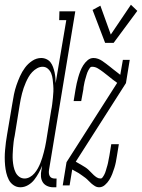

<svg xmlns="http://www.w3.org/2000/svg" viewBox="-37 -783 600 811"><path d="M49 8Q33 8 20 -1Q7 -10 0 -24Q-7 -38 -10.5 -53Q-14 -68 -15.5 -84.5Q-17 -101 -17 -117Q-17 -133 -15.5 -149.5Q-14 -166 -12 -182.5Q-10 -199 -7 -215L15 -345Q18 -365 22 -384.5Q26 -404 32.5 -423Q39 -442 47.5 -461Q56 -480 68.5 -497Q81 -514 99 -526Q117 -538 137 -538Q149 -538 159.5 -533Q170 -528 176.5 -519.5Q183 -511 187 -500Q191 -489 193.5 -477.5Q196 -466 197 -454.5Q198 -443 198 -432L243 -698H213L214 -735H281L170 -65Q169 -58 169.5 -51.5Q170 -45 173 -39.5Q176 -34 181.5 -31.5Q187 -29 193 -29H202L201 8H187Q174 8 162 2.5Q150 -3 143.5 -13.5Q137 -24 136 -37.5Q135 -51 138 -65L141 -83Q135 -68 126.5 -52.5Q118 -37 107.5 -23.5Q97 -10 81.5 -1Q66 8 49 8Q49 8 49 8Q49 8 49 8ZM67 -29Q78 -29 89 -35Q100 -41 108.5 -51Q117 -61 123 -72Q129 -83 133.5 -94Q138 -105 141.5 -116.5Q145 -128 148 -139.5Q151 -151 153.5 -162.5Q156 -174 158 -186L179 -316Q182 -330 183.5 -343Q185 -356 186.5 -369.5Q188 -383 188.5 -396Q189 -409 188 -422Q187 -435 185.5 -448Q184 -461 179.5 -472.5Q175 -484 165.5 -492.5Q156 -501 143 -501Q131 -501 119.5 -494.5Q108 -488 99 -478.5Q90 -469 83.5 -457.5Q77 -446 72 -434.5Q67 -423 63 -411.5Q59 -400 56 -388Q53 -376 50.5 -364Q48 -352 46 -339L25 -209Q22 -196 20.5 -183Q19 -170 18 -157Q17 -144 16.5 -130.5Q16 -117 17 -104.5Q18 -92 20.5 -79.5Q23 -67 28.5 -55.5Q34 -44 44 -36.5Q54 -29 67 -29ZM407 -602 354 -741 387 -759 431 -637 516 -763 543 -737 443 -602ZM382 8Q372 8 364 3Q356 -2 349.5 -7.5Q343 -13 337 -19.5Q331 -26 324 -31.5Q317 -37 309.5 -42Q302 -47 295 -52L268 -67L257 0H228L244 -98L458 -433L439 -447Q429 -455 419 -463Q409 -471 398.5 -479Q388 -487 376.5 -494Q365 -501 352 -501Q346 -501 342.5 -496Q339 -491 336.5 -486.5Q334 -482 332 -477Q330 -472 328.5 -466.5Q327 -461 325.5 -456Q324 -451 322.5 -446Q321 -441 320 -436Q319 -431 318 -425.5Q317 -420 316 -415Q315 -410 315 -405L306 -356H274L282 -405Q284 -418 287 -431Q290 -444 293.5 -456.5Q297 -469 302 -482Q307 -495 314.5 -507Q322 -519 333 -528.5Q344 -538 358 -538Q368 -538 377.5 -534.5Q387 -531 395 -525.5Q403 -520 411 -514Q419 -508 426.5 -502Q434 -496 441.5 -490Q449 -484 457 -478L471 -467L482 -530H511L495 -432L283 -100L309 -85Q316 -81 323 -76.5Q330 -72 336 -66.5Q342 -61 347.5 -55Q353 -49 359 -43.5Q365 -38 372 -33.5Q379 -29 388 -29Q393 -29 396.5 -34Q400 -39 402.5 -43.5Q405 -48 407 -53Q409 -58 410.5 -63.5Q412 -69 413.5 -74Q415 -79 416.5 -84Q418 -89 419 -94Q420 -99 421 -104.5Q422 -110 423 -115Q424 -120 425 -125L433 -174H465L457 -125Q455 -112 452.5 -99Q450 -86 446 -73.5Q442 -61 437 -48Q432 -35 424.5 -23Q417 -11 406 -1.5Q395 8 382 8Z"/></svg>

Font: Iosevka Slab Extralight
Style: Italic
Weight: 200
Italic angle: -9°
Monospace: yes
Designer: Belleve Invis
Foundry: Belleve Invis
Version: Version 11.1.1; ttfautohint (v1.8.3)